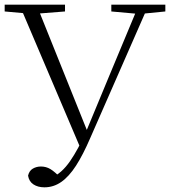

<svg xmlns="http://www.w3.org/2000/svg" viewBox="-22 -743 736 821"><path d="M98 8Q103 -13 118.5 -22Q134 -31 153 -31Q175 -31 193.5 -20Q212 -9 241 21L209 38L198 17Q242 -2 278 -54.5Q314 -107 343 -175H344L449 -428L572 -723H614L364 -153Q333 -81 303 -34.5Q273 12 240 35Q207 58 168 58Q140 58 121 45.5Q102 33 98 8ZM-2 -694V-723H256V-694L129 -684H109ZM454 -694V-723H685V-694L584 -684H565ZM324 -105 61 -723H134L355 -173Z"/></svg>

Font: Source Han Serif JP VF
Style: Regular
Weight: 250
Designer: Ryoko NISHIZUKA 西塚涼子 (kana & ideographs); Frank Grießhammer (Latin, Greek & Cyrillic); Wenlong ZHANG 张文龙 (bopomofo); San
Foundry: Adobe
Version: Version 2.001;hotconv 1.1.0;makeotfexe 2.6.0